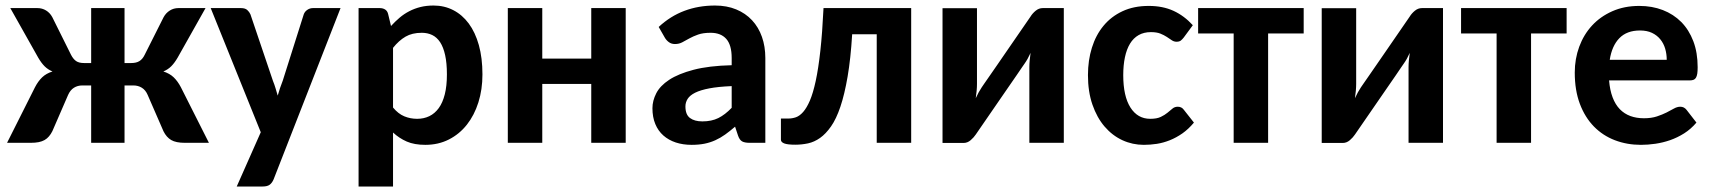

<svg xmlns="http://www.w3.org/2000/svg" viewBox="-20 -514 6160 691"><path d="M235.8 -316.4Q243.7 -301.3 253.9 -294.2Q264.2 -287.1 282.7 -287.1H308.1V-484.9H428.2V-287.1H452.1Q470.7 -287.1 481.9 -294.2Q493.2 -301.3 500.5 -316.4L568.8 -452.1Q577.1 -467.3 591.1 -476.1Q605 -484.9 622.1 -484.9H719.7L619.1 -306.2Q607.9 -287.1 596.2 -275.4Q584.5 -263.7 567.9 -256.8Q590.8 -249.5 605.2 -235.6Q619.6 -221.7 630.9 -200.2L731.9 0H645.5Q613.3 0 596.2 -10Q579.1 -20 568.4 -41.5L511.2 -172.9Q503.9 -189.9 490.5 -198.2Q477.1 -206.5 460 -206.5H428.2V0H308.1V-206.5H276.4Q259.3 -206.5 246.1 -198.2Q232.9 -189.9 225.1 -172.4L168.5 -42Q163.1 -31.2 156.2 -23.2Q149.4 -15.1 140.4 -10Q131.3 -4.9 119.1 -2.4Q106.9 0 90.3 0H5.4L106 -200.2Q117.2 -221.7 131.6 -235.6Q146 -249.5 168.9 -256.8Q152.3 -263.7 140.6 -275.4Q128.9 -287.1 117.7 -306.2L17.1 -484.9H114.7Q131.8 -484.9 145.8 -476.3Q159.7 -467.8 168 -452.6Z M738.3 0ZM964.8 131.3Q959.5 144 950.9 150.6Q942.4 157.2 925.3 157.2H832L918.5 -38.1L738.3 -484.9H847.2Q862.3 -484.9 869.9 -478Q877.4 -471.2 881.3 -462.4L962.4 -222.7Q967.8 -209.5 971.7 -196.3Q975.6 -183.1 979.5 -169.9Q983.4 -183.6 987.8 -197Q992.2 -210.4 997.6 -223.6L1073.2 -462.4Q1076.7 -472.2 1085.9 -478.5Q1095.2 -484.9 1106.4 -484.9H1205.6Z M1270.5 0ZM1270.5 157.2V-484.9H1346.7Q1358.4 -484.9 1366.5 -479.5Q1374.5 -474.1 1377 -462.9L1387.2 -420.4Q1401.9 -436.5 1418 -450.2Q1434.1 -463.9 1452.9 -473.6Q1471.7 -483.4 1493.4 -488.8Q1515.1 -494.1 1540.5 -494.1Q1579.1 -494.1 1611.3 -477.5Q1643.6 -460.9 1667 -429.4Q1690.4 -397.9 1703.4 -351.6Q1716.3 -305.2 1716.3 -246.1Q1716.3 -191.9 1701.7 -145.5Q1687 -99.1 1660.2 -65.2Q1633.3 -31.2 1595.5 -12Q1557.6 7.3 1510.7 7.3Q1471.2 7.3 1443.8 -4.6Q1416.5 -16.6 1394.5 -37.1V157.2ZM1498 -396Q1463.4 -396 1439.5 -382.1Q1415.5 -368.2 1394.5 -341.8V-127Q1413.1 -104.5 1434.8 -95.5Q1456.5 -86.4 1481.4 -86.4Q1505.4 -86.4 1525.1 -95.9Q1544.9 -105.5 1559.1 -125Q1573.2 -144.5 1580.8 -174.6Q1588.4 -204.6 1588.4 -246.1Q1588.4 -287.1 1582 -315.7Q1575.7 -344.2 1564 -362.1Q1552.2 -379.9 1535.6 -387.9Q1519 -396 1498 -396Z M2231.9 -484.9V0H2107.9V-211.9H1931.6V0H1807.6V-484.9H1931.6V-303.2H2107.9V-484.9Z M2328.1 0ZM2677.7 0Q2660.2 0 2650.9 -5.1Q2641.6 -10.3 2636.2 -25.9L2625.5 -58.1Q2606.9 -42 2589.8 -29.8Q2572.8 -17.6 2554.4 -9.3Q2536.1 -1 2515.4 3.2Q2494.6 7.3 2469.2 7.3Q2438 7.3 2412.1 -1.2Q2386.2 -9.8 2367.4 -26.4Q2348.6 -43 2338.4 -67.6Q2328.1 -92.3 2328.1 -124.5Q2328.1 -151.4 2341.8 -178.2Q2355.5 -205.1 2388.4 -226.8Q2421.4 -248.5 2476.3 -262.9Q2531.2 -277.3 2613.3 -279.3V-305.2Q2613.3 -352.1 2593.8 -374Q2574.2 -396 2537.6 -396Q2510.3 -396 2492.4 -389.6Q2474.6 -383.3 2460.9 -375.7Q2447.3 -368.2 2435.5 -361.8Q2423.8 -355.5 2409.2 -355.5Q2396.5 -355.5 2387.5 -362.1Q2378.4 -368.7 2373 -377.9L2350.6 -417Q2392.6 -456.1 2443.4 -475.1Q2494.1 -494.1 2553.2 -494.1Q2595.7 -494.1 2629.4 -480.2Q2663.1 -466.3 2686.5 -441.2Q2710 -416 2722.2 -381.3Q2734.4 -346.7 2734.4 -305.2V0ZM2507.8 -77.1Q2541 -77.1 2565.2 -89.1Q2589.4 -101.1 2613.3 -126V-204.1Q2564.9 -202.1 2533 -196Q2501 -189.9 2481.9 -180.4Q2462.9 -170.9 2454.8 -158.2Q2446.8 -145.5 2446.8 -130.9Q2446.8 -101.6 2463.1 -89.4Q2479.5 -77.1 2507.8 -77.1Z M3259.3 -484.9V0H3135.3V-390.6H3046.9Q3041.5 -302.2 3030.5 -238.3Q3019.5 -174.3 3004.6 -130.1Q2989.7 -85.9 2970.9 -59.1Q2952.1 -32.2 2931.4 -17.6Q2910.6 -2.9 2887.9 2Q2865.2 6.8 2842.3 6.8Q2814.5 6.8 2802.5 2.2Q2790.5 -2.4 2790.5 -11.2V-87.4H2817.4Q2831.1 -87.4 2844.5 -92Q2857.9 -96.7 2870.6 -111.1Q2883.3 -125.5 2894.8 -152.1Q2906.2 -178.7 2915.8 -222.9Q2925.3 -267.1 2932.4 -331.3Q2939.5 -395.5 2943.8 -484.9Z M3372.1 0.5V-484.4H3496.1V-211.9Q3496.1 -200.7 3494.9 -187.3Q3493.7 -173.8 3491.7 -160.6Q3502 -183.1 3513.2 -199.7Q3513.7 -200.7 3521.7 -212.2Q3529.8 -223.6 3542.2 -241.7Q3554.7 -259.8 3570.6 -282.7Q3586.4 -305.7 3602.5 -329.1Q3640.6 -384.8 3689 -454.6Q3695.8 -465.8 3707.3 -475.3Q3718.8 -484.9 3732.9 -484.9H3808.6V0H3684.6V-272.9Q3684.6 -283.7 3685.8 -296.9Q3687 -310.1 3689 -323.7Q3678.7 -300.8 3667.5 -285.2Q3666.5 -284.2 3658.7 -272.5Q3650.9 -260.7 3638.4 -242.7Q3626 -224.6 3610.1 -201.7Q3594.2 -178.7 3578.1 -155.3Q3540 -99.6 3491.7 -29.8Q3484.9 -19.5 3473.4 -9.5Q3461.9 0.5 3447.8 0.5Z M3895.5 0ZM4240.2 -378.9Q4234.9 -372.1 4229.5 -367.9Q4224.1 -363.8 4214.4 -363.8Q4205.1 -363.8 4197.3 -369.1Q4189.5 -374.5 4179.4 -381.1Q4169.4 -387.7 4156 -393.1Q4142.6 -398.4 4122.1 -398.4Q4096.7 -398.4 4077.9 -387.7Q4059.1 -377 4046.9 -356.9Q4034.7 -336.9 4028.6 -308.1Q4022.5 -279.3 4022.5 -243.7Q4022.5 -168 4048.3 -127.2Q4074.2 -86.4 4119.6 -86.4Q4143.6 -86.4 4157.7 -93.3Q4171.9 -100.1 4181.6 -108.2Q4191.4 -116.2 4199.5 -123Q4207.5 -129.9 4218.8 -129.9Q4232.9 -129.9 4240.7 -118.7L4276.9 -72.8Q4257.3 -49.3 4235.4 -33.9Q4213.4 -18.6 4190.2 -9.3Q4167 0 4143.3 3.7Q4119.6 7.3 4096.7 7.3Q4055.7 7.3 4019.3 -9.5Q3982.9 -26.4 3955.3 -58.6Q3927.7 -90.8 3911.6 -137.5Q3895.5 -184.1 3895.5 -243.7Q3895.5 -296.9 3909.7 -342.3Q3923.8 -387.7 3951.4 -421.1Q3979 -454.6 4019.8 -473.6Q4060.5 -492.7 4114.3 -492.7Q4165 -492.7 4203.6 -474.9Q4242.2 -457 4272.9 -423.3Z M4292 -484.9H4671.9V-393.6H4543.9V0H4419.9V-393.6H4292Z M4736.8 0.5V-484.4H4860.8V-211.9Q4860.8 -200.7 4859.6 -187.3Q4858.4 -173.8 4856.4 -160.6Q4866.7 -183.1 4877.9 -199.7Q4878.4 -200.7 4886.5 -212.2Q4894.5 -223.6 4907 -241.7Q4919.4 -259.8 4935.3 -282.7Q4951.2 -305.7 4967.3 -329.1Q5005.4 -384.8 5053.7 -454.6Q5060.5 -465.8 5072 -475.3Q5083.5 -484.9 5097.7 -484.9H5173.3V0H5049.3V-272.9Q5049.3 -283.7 5050.5 -296.9Q5051.8 -310.1 5053.7 -323.7Q5043.5 -300.8 5032.2 -285.2Q5031.2 -284.2 5023.4 -272.5Q5015.6 -260.7 5003.2 -242.7Q4990.7 -224.6 4974.9 -201.7Q4959 -178.7 4942.9 -155.3Q4904.8 -99.6 4856.4 -29.8Q4849.6 -19.5 4838.1 -9.5Q4826.7 0.5 4812.5 0.5Z M5238.3 -484.9H5618.2V-393.6H5490.2V0H5366.2V-393.6H5238.3Z M5647.5 0ZM5879.9 -492.7Q5925.8 -492.7 5964.4 -477.8Q6002.9 -462.9 6030.8 -434.8Q6058.6 -406.7 6074.2 -365.7Q6089.8 -324.7 6089.8 -272Q6089.8 -257.8 6088.4 -248.8Q6086.9 -239.7 6083.7 -234.4Q6080.6 -229 6075 -226.8Q6069.3 -224.6 6061 -224.6H5771Q5773.9 -189.5 5783.7 -163.6Q5793.5 -137.7 5809.6 -121.1Q5825.7 -104.5 5847.7 -96.4Q5869.6 -88.4 5896.5 -88.4Q5923.3 -88.4 5943.1 -95Q5962.9 -101.6 5977.8 -109.1Q5992.7 -116.7 6004.4 -123.3Q6016.1 -129.9 6027.3 -129.9Q6041 -129.9 6049.8 -118.7L6085.4 -72.8Q6065.4 -49.3 6041 -33.9Q6016.6 -18.6 5990.5 -9.5Q5964.4 -0.5 5937.5 3.4Q5910.6 7.3 5885.7 7.3Q5835.4 7.3 5792 -9.3Q5748.5 -25.9 5716.3 -58.8Q5684.1 -91.8 5665.8 -140.4Q5647.5 -189 5647.5 -252.9Q5647.5 -302.2 5663.6 -345.9Q5679.7 -389.6 5709.7 -422.1Q5739.7 -454.6 5782.7 -473.6Q5825.7 -492.7 5879.9 -492.7ZM5882.3 -404.3Q5835 -404.3 5808.1 -376.7Q5781.2 -349.1 5773.4 -298.8H5978.5Q5978.5 -319.8 5972.9 -338.9Q5967.3 -357.9 5955.3 -372.6Q5943.4 -387.2 5925.3 -395.8Q5907.2 -404.3 5882.3 -404.3Z"/></svg>

Font: Carlito
Style: Bold
Weight: 700
Designer: Lukasz Dziedzic
Foundry: tyPoland Lukasz Dziedzic
Version: Version 1.104